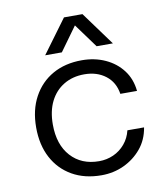

<svg xmlns="http://www.w3.org/2000/svg" viewBox="-87 -856 824 941"><g transform="rotate(-10 325.0 -385.0)"><path d="M343 12Q259 12 197 -23.5Q135 -59 101 -123Q67 -187 67 -274Q67 -361 102 -425.5Q137 -490 199 -525Q261 -560 344 -560Q408 -560 460.5 -536Q513 -512 546 -468.5Q579 -425 585 -365H502Q493 -424 450 -457Q407 -490 344 -490Q286 -490 242 -463.5Q198 -437 174 -389Q150 -341 150 -274Q150 -174 202.5 -116Q255 -58 343 -58Q381 -58 414.5 -73Q448 -88 472 -116.5Q496 -145 505 -183H588Q578 -122 542 -79Q506 -36 454.5 -12Q403 12 343 12ZM172 -615 295 -782H387L509 -615H428L341 -734L255 -615Z"/></g></svg>

Font: Azeret Mono Thin Light
Style: Regular
Weight: 300
Version: Version 1.002